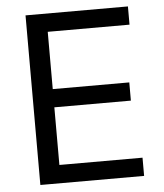

<svg xmlns="http://www.w3.org/2000/svg" viewBox="-52 -773 702 820"><g transform="rotate(-5 299.0 -363.5)"><path d="M87.9 0V-727.1H526.9V-648.9H176.3V-403.3H504.4V-325.2H176.3V-78.1H532.7V0Z"/></g></svg>

Font: Sahel VF Regular
Style: Regular
Weight: 400
Foundry: Saber Rastikerdar (saber.rastikerdar@gmail.com)
Version: Version 3.4.0